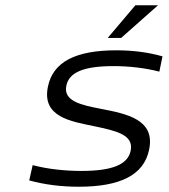

<svg xmlns="http://www.w3.org/2000/svg" viewBox="-20 -700 640 729"><path d="M337 -221C421 -203 489 -189 476 -127C465 -76 408 -51 289 -51C226 -51 161 -58 104 -73L91 -15C149 1 212 9 279 9C436 9 526 -35 546 -131C571 -247 460 -268 362 -287C291 -301 219 -315 232 -375C242 -424 295 -449 411 -449C470 -449 531 -442 585 -428L597 -486C545 -501 485 -509 422 -509C267 -509 181 -465 162 -371C138 -256 249 -239 337 -221ZM389 -556H440L580 -680H494Z"/></svg>

Font: LT Wave Mono Light
Style: Italic
Weight: 300
Designer: Daniel Lyons
Version: Version 2.5 (Glyphs App)